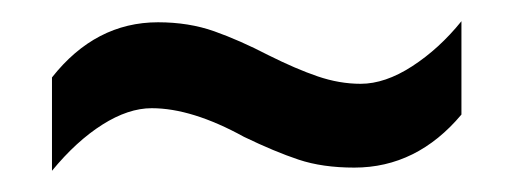

<svg xmlns="http://www.w3.org/2000/svg" viewBox="-20 -443 483 181"><path d="M210 -314Q161 -341 123 -341Q101 -341 76.5 -325.5Q52 -310 29 -282V-370Q70 -422 129 -422Q158 -422 182 -413.5Q206 -405 233 -391Q259 -378 279.5 -371Q300 -364 320 -364Q343 -364 368.5 -380.5Q394 -397 415 -423V-335Q373 -285 314 -285Q284 -285 261.5 -292.5Q239 -300 210 -314Z"/></svg>

Font: Noto Sans Khmer UI ExtraCondensed Medium
Style: Regular
Weight: 500
Width: 2
Designer: Danh Hong and the Monotype Design Team
Foundry: Monotype Imaging Inc.
Version: Version 2.002; ttfautohint (v1.8.4.7-5d5b)